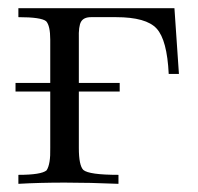

<svg xmlns="http://www.w3.org/2000/svg" viewBox="-20 -451 484 470"><path d="M203 -409Q185 -409 178.5 -398Q172 -387 173 -356V-248H273V-227H173V-89Q173 -46 184 -35Q198 -23 270 -23V-1Q200 -4 138.5 -4Q77 -4 25 -1V-23Q81 -23 94 -34Q104 -49 103 -89V-227H18V-248H103V-354Q103 -388 93 -399Q81 -409 25 -409V-431H407L418 -270H393Q389 -353 363.5 -381Q338 -409 264 -409Z"/></svg>

Font: cwTeXMing
Style: Medium
Weight: 500
Version: Version 1.17